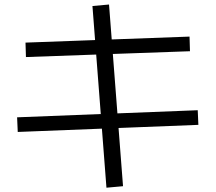

<svg xmlns="http://www.w3.org/2000/svg" viewBox="-20 -790 978 871"><path d="M399.4 -762.7 474.6 -769.5 538.1 54.7 462.9 61.5ZM57.6 -257.8 877 -290 879.9 -223.6 60.5 -191.4ZM95.7 -596.7 839.8 -624 841.8 -557.6 97.7 -531.2Z"/></svg>

Font: Pretendard JP Variable
Style: Regular
Weight: 400
Designer: Base glyphs from Inter by Rasmus Andersson; Hangul glyphs from Noto Sans CJK(Source Han Sans) by Jang Soo-young and Kang
Foundry: Kil Hyung-jin
Version: Version 1.307;Glyphs 3.2 (3192)